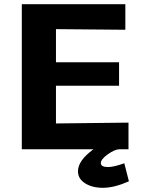

<svg xmlns="http://www.w3.org/2000/svg" viewBox="-20 -712 682 916"><path d="M84 0V-692H578V-570L247 -573V-415H548V-303H247V-123L593 -127V0H551Q528 0 494.5 24Q461 48 461 66Q461 85 496 85Q522 85 573 67L595 153Q525 184 471 184Q420 184 386 162.5Q352 141 352 105Q352 54 426 0Z"/></svg>

Font: Coval
Style: Black
Weight: 1000
Foundry: Context Ltd
Version: Version 001.000